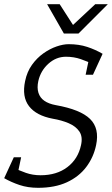

<svg xmlns="http://www.w3.org/2000/svg" viewBox="-60 -887 535 917"><path d="M399 -194Q387 -136 352 -89.5Q317 -43 259.5 -16.5Q202 10 122 10L134 -50Q211 -50 262 -89Q313 -128 327 -194Q336 -234 319 -259Q302 -284 268 -298.5Q234 -313 192 -320Q113 -335 78.5 -380Q44 -425 60 -500Q69 -544 92.5 -577Q116 -610 147 -632Q178 -654 210 -665Q242 -676 268 -676L255 -616Q208 -616 171 -582.5Q134 -549 123 -500Q116 -468 123.5 -444Q131 -420 152 -405.5Q173 -391 206 -385Q324 -364 370 -319Q416 -274 399 -194ZM255 -616 268 -676Q317 -676 356.5 -663Q396 -650 430 -630L390 -578Q359 -593 326 -604.5Q293 -616 255 -616ZM134 -50 122 10Q73 10 33 -3.5Q-7 -17 -40 -36L0 -88Q31 -73 63.5 -61.5Q96 -50 134 -50ZM41 -136 20 -36H-40L6 -136ZM349 -530 370 -630H430L384 -530ZM245 -727 395 -867H455L315 -727ZM315 -727H245L165 -867H225Z"/></svg>

Font: Epunda Slab Light
Style: Italic
Weight: 300
Italic angle: -12°
Designer: Simon Atzbach
Foundry: typofactur
Version: Version 1.102